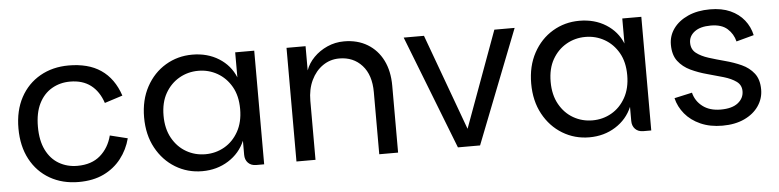

<svg xmlns="http://www.w3.org/2000/svg" viewBox="-39 -737 3748 924"><g transform="rotate(-5 1835.0 -274.5)"><path d="M310 7Q232 7 171.5 -27.5Q111 -62 77 -125.5Q43 -189 43 -275Q43 -361 77 -424Q111 -487 171.5 -521.5Q232 -556 310 -556Q356 -556 395 -546Q434 -536 465 -515Q496 -494 518.5 -462.5Q541 -431 555 -389L468 -361Q449 -418 409.5 -448Q370 -478 310 -478Q261 -478 221.5 -455Q182 -432 159.5 -387Q137 -342 137 -275Q137 -208 159.5 -162.5Q182 -117 221.5 -94Q261 -71 310 -71Q379 -71 421 -107.5Q463 -144 478 -203L563 -182Q549 -128 515.5 -85Q482 -42 431 -17.5Q380 7 310 7Z M907 7Q836 7 777.5 -28.5Q719 -64 684.5 -127.5Q650 -191 650 -275Q650 -359 684.5 -422.5Q719 -486 777.5 -521Q836 -556 907 -556Q980 -556 1035 -521.5Q1090 -487 1114 -428V-549H1206V0H1168Q1143 0 1128.5 -15Q1114 -30 1114 -54V-122Q1089 -63 1033.5 -28Q978 7 907 7ZM929 -73Q979 -73 1021 -97Q1063 -121 1088.5 -166.5Q1114 -212 1114 -275Q1114 -339 1088.5 -383.5Q1063 -428 1021 -452Q979 -476 929 -476Q879 -476 837 -452Q795 -428 769.5 -383.5Q744 -339 744 -275Q744 -212 769.5 -166.5Q795 -121 837 -97Q879 -73 929 -73Z M1362 0V-549H1454V-432Q1466 -466 1493.5 -494Q1521 -522 1559 -539Q1597 -556 1640 -556Q1705 -556 1753 -527Q1801 -498 1827 -446Q1853 -394 1853 -323V0H1762V-300Q1762 -383 1720 -429.5Q1678 -476 1610 -476Q1566 -476 1530.5 -451.5Q1495 -427 1474.5 -384Q1454 -341 1454 -285V0Z M2026 -549 2196 -85 2366 -549H2464L2249 0H2142L1928 -549Z M2777 7Q2706 7 2647.5 -28.5Q2589 -64 2554.5 -127.5Q2520 -191 2520 -275Q2520 -359 2554.5 -422.5Q2589 -486 2647.5 -521Q2706 -556 2777 -556Q2850 -556 2905 -521.5Q2960 -487 2984 -428V-549H3076V0H3038Q3013 0 2998.5 -15Q2984 -30 2984 -54V-122Q2959 -63 2903.5 -28Q2848 7 2777 7ZM2799 -73Q2849 -73 2891 -97Q2933 -121 2958.5 -166.5Q2984 -212 2984 -275Q2984 -339 2958.5 -383.5Q2933 -428 2891 -452Q2849 -476 2799 -476Q2749 -476 2707 -452Q2665 -428 2639.5 -383.5Q2614 -339 2614 -275Q2614 -212 2639.5 -166.5Q2665 -121 2707 -97Q2749 -73 2799 -73Z M3420 7Q3360 7 3314 -13.5Q3268 -34 3239.5 -68.5Q3211 -103 3201 -145L3287 -164Q3297 -123 3331 -97Q3365 -71 3418 -71Q3473 -71 3501.5 -93.5Q3530 -116 3530 -150Q3530 -180 3506.5 -197Q3483 -214 3446 -225Q3409 -236 3367.5 -247Q3326 -258 3289 -275.5Q3252 -293 3229 -323Q3206 -353 3206 -403Q3206 -446 3231 -480.5Q3256 -515 3301.5 -535.5Q3347 -556 3408 -556Q3465 -556 3506 -537.5Q3547 -519 3572.5 -487Q3598 -455 3607 -414L3522 -391Q3513 -428 3485 -453Q3457 -478 3405 -478Q3354 -478 3326.5 -457Q3299 -436 3299 -404Q3299 -372 3322 -354Q3345 -336 3381.5 -324.5Q3418 -313 3459.5 -302Q3501 -291 3537.5 -274.5Q3574 -258 3597 -228.5Q3620 -199 3620 -150Q3620 -107 3595.5 -71Q3571 -35 3526 -14Q3481 7 3420 7Z"/></g></svg>

Font: Parkinsans
Style: Regular
Weight: 400
Designer: Red Stone, Indian Type Foundry
Foundry: Indian Type Foundry
Version: Version 1.000